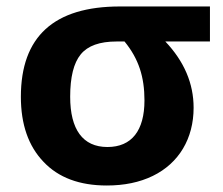

<svg xmlns="http://www.w3.org/2000/svg" viewBox="-20 -567 693 597"><path d="M582 -231.9C582 -307.6 552.7 -376 494.1 -438H632.8V-546.9H353C147.5 -546.9 44.9 -453.1 44.9 -266.1C44.9 -180.2 68.4 -112.8 115.2 -64C161.6 -14.6 227.5 9.8 312 9.8C366.2 9.8 414.1 0 455.1 -20C536.6 -59.6 582 -136.7 582 -231.9ZM198.2 -266.1C198.2 -327.1 209 -371.1 231 -397.9C252.9 -424.8 290 -438 342.8 -438H367.2C411.6 -383.8 429.2 -327.1 429.2 -254.9C429.2 -161.1 389.6 -109.9 314 -109.9C237.3 -109.9 198.2 -164.6 198.2 -266.1Z"/></svg>

Font: Noto Reveo Sans
Style: Bold
Weight: 700
Designer: Monotype Design team
Foundry: Monotype Imaging Inc.
Version: Version 1.04